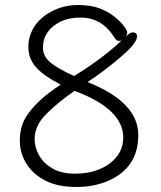

<svg xmlns="http://www.w3.org/2000/svg" viewBox="-20 -730 640 765"><path d="M481 -584Q498 -601 509 -601Q526 -601 526 -584Q526 -556 448 -492Q392 -445 329 -403L341 -398Q531 -319 531 -192Q531 -62 412 -10Q356 15 283.5 15Q211 15 161.5 -10Q112 -35 85.5 -77.5Q59 -120 59 -170Q59 -220 80 -258Q119 -326 222 -393Q155 -427 124 -461.5Q93 -496 93 -542.5Q93 -589 118.5 -626.5Q144 -664 190.5 -687Q237 -710 290.5 -710Q344 -710 379 -696Q414 -682 438 -662Q462 -642 474.5 -625Q487 -608 487 -600.5Q487 -593 481 -584ZM275 -427Q389 -497 465 -569Q462 -567 453 -567Q444 -567 436 -580Q387 -660 301 -660Q254 -660 220.5 -643.5Q187 -627 169 -600.5Q151 -574 151 -540Q151 -506 181 -481Q211 -456 275 -427ZM277 -368Q209 -321 163.5 -275Q118 -229 118 -176Q118 -142 136 -110.5Q154 -79 189.5 -58.5Q225 -38 279.5 -38Q334 -38 377 -56Q420 -74 445.5 -106.5Q471 -139 471 -182Q471 -296 277 -368Z"/></svg>

Font: ToneOZ-Pinyin-WenKai-Light
Style: Light
Weight: 300
Designer: Fontworks Inc.
Foundry: ToneOZ
Version: Version 0.240331